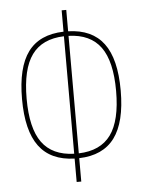

<svg xmlns="http://www.w3.org/2000/svg" viewBox="-53 -772 605 814"><g transform="rotate(-5 250.0 -365.0)"><path d="M259.8 -99.6V0H240.2V-99.6Q138.7 -102.5 89.4 -168.9Q40 -235.4 40 -370.1Q40 -504.9 88.9 -570.8Q137.7 -636.7 240.2 -639.6V-730.5H259.8V-639.6Q361.3 -636.7 410.6 -570.8Q460 -504.9 460 -370.1Q460 -235.4 410.6 -168.9Q361.3 -102.5 259.8 -99.6ZM240.2 -120.1V-620.1Q147.5 -617.2 103.5 -556.6Q59.6 -496.1 59.6 -370.1Q59.6 -244.1 103.5 -183.6Q147.5 -123 240.2 -120.1ZM259.8 -620.1V-120.1Q352.5 -123 396.5 -183.6Q440.4 -244.1 440.4 -370.1Q440.4 -496.1 396.5 -556.6Q352.5 -617.2 259.8 -620.1Z"/></g></svg>

Font: Mgen+ 1mn thin
Style: Regular
Weight: 100
Designer: [Source Han Sans]
Ryoko NISHIZUKA  (kana & ideographs); Paul D. Hunt (Latin, Greek & Cyrillic); Wenlong ZHANG  (bopomofo
Version: Version 1.059.20150602